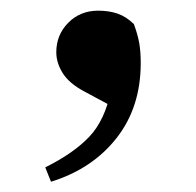

<svg xmlns="http://www.w3.org/2000/svg" viewBox="-20 -163 375 367"><path d="M77.5 184.4 66.5 156.9Q120.9 129.9 150.9 98.1Q180.9 66.3 192.3 9.1L204.8 46L140.9 11.7Q112.2 -3.6 99.9 -23.2Q87.6 -42.8 87.6 -63.2Q87.6 -96.3 110.4 -119.4Q133.1 -142.6 167.8 -142.6Q188.1 -142.6 204.4 -137.1Q220.8 -131.6 235.9 -117Q243.1 -97.4 246.1 -81Q249 -64.7 249 -42.5Q249 42 202.8 100.9Q156.5 159.8 77.5 184.4Z"/></svg>

Font: Early Summer Mincho VF
Style: Regular
Weight: 250
Designer: GuiWonder
Version: Version 1.002